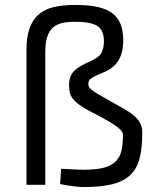

<svg xmlns="http://www.w3.org/2000/svg" viewBox="-20 -747 645 776"><path d="M87 0V-545Q87 -596 99 -631Q111 -666 135 -687.5Q159 -709 196 -718Q233 -727 284 -727Q337 -727 374 -719Q411 -711 434 -693.5Q457 -676 467.5 -649Q478 -622 478 -584Q478 -534 459 -503Q440 -472 402 -456Q382 -448 369.5 -442Q357 -436 349.5 -431Q342 -426 339.5 -420.5Q337 -415 337 -408Q337 -402 339 -397Q341 -392 350 -384.5Q359 -377 376.5 -366.5Q394 -356 425 -339Q459 -320 484 -305.5Q509 -291 524.5 -277Q540 -263 547.5 -247Q555 -231 555 -210Q555 -150 544.5 -108Q534 -66 507 -40Q480 -14 434 -2.5Q388 9 317 9Q304 9 287.5 7Q271 5 257 3Q240 0 223 -3L227 -65Q248 -64 266 -63Q281 -62 295.5 -61.5Q310 -61 317 -61Q368 -61 399 -69Q430 -77 447.5 -94.5Q465 -112 471 -138.5Q477 -165 477 -202Q477 -209 472 -216.5Q467 -224 454.5 -233.5Q442 -243 421 -255.5Q400 -268 368 -285Q333 -302 311.5 -316Q290 -330 278.5 -343Q267 -356 263 -370Q259 -384 259 -402Q259 -440 279.5 -460Q300 -480 342 -498Q381 -515 390.5 -534.5Q400 -554 400 -580Q400 -625 373.5 -642Q347 -659 284 -659Q254 -659 231.5 -654Q209 -649 193.5 -635Q178 -621 170.5 -597Q163 -573 163 -536V0Z"/></svg>

Font: TitilliumText22L 400 wt
Style: 400 wt
Weight: 400
Designer: Campivisivi
Foundry: Campivisivi
Version: 1.000